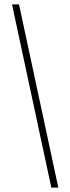

<svg xmlns="http://www.w3.org/2000/svg" viewBox="-20 -770 322 879"><path d="M215 89 35 -750H67L247 89Z"/></svg>

Font: Moniqa Paragraph
Style: Regular
Weight: 400
Designer: Rajesh Rajput
Foundry: Rajesh Rajput
Version: Version 1.000